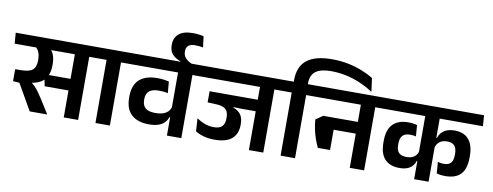

<svg xmlns="http://www.w3.org/2000/svg" viewBox="-92 -1264 4186 1631"><g transform="rotate(10 2001.0 -448.0)"><path d="M628.5 -577H504.5V0H628.5ZM466.5 -544.5H726L719 -638H459.5ZM673.5 -544.5 667 -638H-22L-15 -544.5ZM279 -332.5 299 -232.5H530.5V-332.5ZM359 0V-5L283 -126Q263 -157 246.5 -179.2Q230 -201.5 212 -219.8Q194 -238 169.5 -256.5V-307L27 -332V-228.5L82.5 -224.5L211 0ZM278 -566.5H144.5Q177.5 -545.5 191.8 -515.8Q206 -486 206 -443.5V-438Q206 -380.5 176.2 -356.2Q146.5 -332 71.5 -332H27L90.5 -235.5L130.5 -237Q239 -241.5 286.2 -286.5Q333.5 -331.5 333.5 -420.5V-427.5Q333.5 -475 320.2 -509Q307 -543 278 -566.5Z M902.5 0V-577H778V0ZM999.5 -544.5 992.5 -638H680.5L688.5 -544.5Z M1518.5 -577H1394.5V0H1518.5ZM1356 -544.5H1615.5L1608.5 -638H1349ZM962 -544.5H1565L1558 -638H955.5ZM1022.5 -262Q1022.5 -164 1076 -115.8Q1129.5 -67.5 1225.5 -67.5Q1273 -67.5 1305.8 -78.2Q1338.5 -89 1358.8 -109.5Q1379 -130 1388.5 -158.5H1402L1396 -250Q1386.5 -211.5 1353.5 -191.8Q1320.5 -172 1264 -172Q1206.5 -172 1178.8 -194.5Q1151 -217 1151 -266.5V-271Q1151 -319 1178 -341.8Q1205 -364.5 1260 -364.5Q1282.5 -364.5 1302 -362.5Q1321.5 -360.5 1339.5 -356L1331 -455Q1309 -460.5 1284.2 -463.8Q1259.5 -467 1231.5 -467Q1129 -467 1075.8 -418.5Q1022.5 -370 1022.5 -272.5Z M1499 -627.5V-636Q1458.5 -653.5 1439.8 -676Q1421 -698.5 1421 -728.5V-734.5Q1421 -765.5 1440.2 -781.5Q1459.5 -797.5 1498.5 -797.5Q1516 -797.5 1532 -795.8Q1548 -794 1566.5 -790.5L1555 -885Q1535 -890.5 1511.8 -893.2Q1488.5 -896 1462.5 -896Q1381 -896 1341 -862Q1301 -828 1301 -769.5V-764Q1301 -716.5 1325.5 -687.8Q1350 -659 1397 -642V-627.5Z M2225.5 -577H2101.5V0H2225.5ZM2063.5 -544.5H2322.5L2316 -638H2056.5ZM2272.5 -544.5 2266 -638H1571.5L1578.5 -544.5ZM2142 -434H1686V-338H1852L1981 -334.5H2142ZM1909.5 -366.5H1686V-338L1758 -335Q1799 -333 1823 -322.5Q1847 -312 1857 -291Q1867 -270 1867 -236.5V-229.5Q1867 -184.5 1844.2 -162Q1821.5 -139.5 1773.5 -139.5Q1733.5 -139.5 1696.2 -153Q1659 -166.5 1625 -190.5L1631.5 -79Q1662.5 -59.5 1703.8 -47.8Q1745 -36 1798.5 -36Q1898 -36 1946.8 -78Q1995.5 -120 1995.5 -199V-205.5Q1995.5 -254.5 1975.2 -285Q1955 -315.5 1909.5 -332Z M2499.5 0V-577H2375V0ZM2596.5 -544.5 2589.5 -638H2277.5L2285.5 -544.5ZM2663.5 -882.5Q2519 -882.5 2447.8 -825.5Q2376.5 -768.5 2376.5 -652.5V-619H2498V-648.5Q2498 -716 2541 -748.8Q2584 -781.5 2672.5 -781.5Q2738.5 -781.5 2800.8 -768.5Q2863 -755.5 2922 -730.8Q2981 -706 3037 -670L3040.5 -671.5L3025 -784Q2978 -813 2921.5 -835.2Q2865 -857.5 2800.2 -870Q2735.5 -882.5 2663.5 -882.5Z M3095.5 -577H2971.5V0H3095.5ZM2933.5 -544.5H3193L3186 -638H2926.5ZM3143 -544.5 3136 -638H2550.5L2557.5 -544.5ZM3021 -396H2735V-295H3021ZM2675 -120H2780.5V-396H2673L2612 -354Q2616 -308 2624.5 -268Q2633 -228 2645.8 -191.5Q2658.5 -155 2675 -120Z M3155.5 -544.5H4024.5L4017.5 -638H3148.5ZM3216 -262Q3216 -164.5 3260.5 -118.2Q3305 -72 3386.5 -72Q3425 -72 3452.5 -82.2Q3480 -92.5 3497 -111.5Q3514 -130.5 3522 -157H3535.5L3529.5 -246Q3522 -211.5 3497.5 -193Q3473 -174.5 3430 -174.5Q3385.5 -174.5 3364 -195.2Q3342.5 -216 3342.5 -265.5V-274.5Q3342.5 -322.5 3364 -344.5Q3385.5 -366.5 3428.5 -366.5Q3442 -366.5 3454.2 -365Q3466.5 -363.5 3479 -360.5L3471.5 -457Q3455 -462 3436.2 -464.5Q3417.5 -467 3395.5 -467Q3307.5 -467 3261.8 -419.8Q3216 -372.5 3216 -275.5ZM3959 -275.5Q3959 -369 3917.2 -418Q3875.5 -467 3794.5 -467Q3757 -467 3729.2 -456.2Q3701.5 -445.5 3683.5 -425.8Q3665.5 -406 3657 -379H3643.5L3649 -291Q3659 -326.5 3683.5 -345.5Q3708 -364.5 3748 -364.5Q3792 -364.5 3812 -341.8Q3832 -319 3832 -271.5V-264Q3832 -215.5 3812.5 -193.8Q3793 -172 3752 -172Q3738 -172 3725.2 -174.2Q3712.5 -176.5 3700 -180L3707.5 -82.5Q3722 -77 3741.2 -74.5Q3760.5 -72 3782.5 -72Q3871 -72 3915 -118.5Q3959 -165 3959 -263.5ZM3651.5 -577H3527V0H3651.5Z"/></g></svg>

Font: Anek Devanagari Medium SemiBold
Style: Regular
Weight: 600
Version: Version 1.003